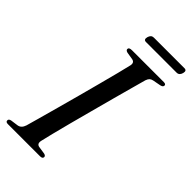

<svg xmlns="http://www.w3.org/2000/svg" viewBox="-252 -891 960 960"><g transform="rotate(45 228.0 -411.0)"><path d="M193 -59.5Q187 -33.5 208 -30L248 -24Q261 -21 261 -12Q261 0 243 0H16Q0.5 0 0.5 -11Q0 -21.5 15 -24.5L54.5 -30Q77 -33.5 86 -61Q93.5 -87 106 -132Q118.5 -177 134 -233.5Q149.5 -290 165.8 -350.2Q182 -410.5 197 -467.2Q212 -524 223.8 -569.8Q235.5 -615.5 241.5 -642Q246 -665 225.5 -669L186 -675.5Q172.5 -679 172.5 -688Q172.5 -700 193.5 -700H418.5Q433.5 -700 433.5 -690Q433.5 -679.5 417.5 -676L375 -668Q364 -665.5 357.8 -659.8Q351.5 -654 347 -641Q339.5 -613.5 326.5 -566.5Q313.5 -519.5 297.8 -461.5Q282 -403.5 265.8 -342.2Q249.5 -281 234.5 -224.8Q219.5 -168.5 208.8 -125Q198 -81.5 193 -59.5ZM201.5 -800Q207.5 -822 226 -822H442.5Q460.5 -822 455 -800.5Q449 -778.5 430.5 -778.5H214Q196 -778.5 201.5 -800Z"/></g></svg>

Font: Fraunces 72pt
Style: Italic
Weight: 400
Italic angle: -16°
Version: Version 1.000;[b76b70a41]